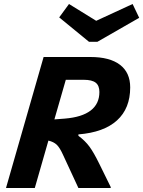

<svg xmlns="http://www.w3.org/2000/svg" viewBox="-20 -940 716 960"><path d="M476 -122 534 -4 533 0H372L296 -164Q279 -202 263.5 -216.5Q248 -231 222 -237L154 0H10L198 -655H432Q529 -655 580 -616Q631 -577 631 -503Q631 -398 565 -338Q499 -278 372 -268V-261Q406 -236 427.5 -206.5Q449 -177 476 -122ZM477 -480Q477 -512 458.5 -526.5Q440 -541 399 -541H309L252 -343L304 -347Q390 -354 433.5 -387.5Q477 -421 477 -480ZM425 -731 276 -853 325 -920 461 -836 643 -920 676 -851 467 -731Z"/></svg>

Font: Intel One Mono
Style: Bold Italic
Weight: 700
Italic angle: -16°
Monospace: yes
Designer: Fred Shallcrass
Foundry: Frere-Jones Type LLC
Version: Version 1.400;hotconv 1.1.0;makeotfexe 2.6.0;FJTRelease1.4